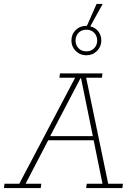

<svg xmlns="http://www.w3.org/2000/svg" viewBox="-49 -956 675 976"><path d="M-29 0 -26 -22H49L333 -561H253L256 -583H472L469 -561H389L501 -22H576L573 0H389L392 -22H472L427 -243H196L81 -22H161L158 0ZM206 -264H423L363 -558H360ZM390 -675Q358 -675 336 -697Q314 -719 314 -750Q314 -782 336 -803.5Q358 -825 393 -825L442 -936H473L410 -822Q436 -816 451 -796Q466 -776 466 -750Q466 -719 444 -697Q422 -675 390 -675ZM390 -695Q415 -695 430 -711Q445 -727 445 -750Q445 -773 430 -789Q415 -805 390 -805Q365 -805 350 -789Q335 -773 335 -750Q335 -727 350 -711Q365 -695 390 -695Z"/></svg>

Font: Rokkitt SemiBold Thin
Style: Italic
Weight: 250
Italic angle: -9°
Version: Version 3.103